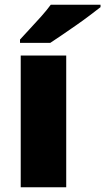

<svg xmlns="http://www.w3.org/2000/svg" viewBox="-20 -786 442 806"><path d="M258 0H67V-553H258ZM402 -756Q384 -742 357 -721.5Q330 -701 299 -679.5Q268 -658 239.5 -638.5Q211 -619 191 -606H64V-620Q81 -639 105 -664.5Q129 -690 153 -717Q177 -744 193 -766H402Z"/></svg>

Font: Noto Sans Bengali UI Black
Style: Regular
Weight: 900
Designer: Jelle Bosma - Monotype Design Team
Foundry: Monotype Imaging Inc.
Version: Version 2.003; ttfautohint (v1.8.4.7-5d5b)